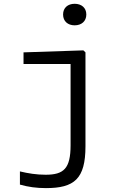

<svg xmlns="http://www.w3.org/2000/svg" viewBox="-20 -783 660 1012"><path d="M430.5 -12V-507L419.5 -517.5L104 -507V-445.5H352V-17.5C352 105.5 316 138 220.5 138C172.5 138 129 131 85 120.5V190C128.5 202.5 173 208.5 222 208.5C371.5 208.5 430.5 160 430.5 -12ZM373.5 -649.5C409.5 -649.5 435 -671 435 -706.5C435 -742 409.5 -763 373.5 -763C337.5 -763 312.5 -742 312.5 -706.5C312.5 -671 337.5 -649.5 373.5 -649.5Z"/></svg>

Font: Monaspace Neon Light
Style: Regular
Weight: 300
Designer: Riley Cran & the Lettermatic Team
Foundry: Lettermatic
Version: Version 1.200 (Monaspace Neon)